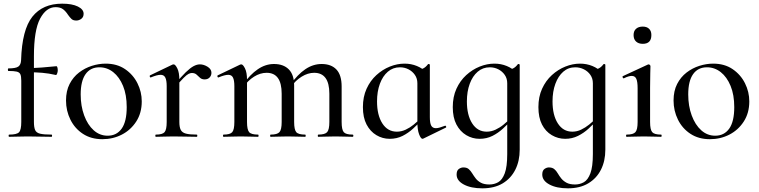

<svg xmlns="http://www.w3.org/2000/svg" viewBox="-20 -746 4140 1047"><path d="M30 0Q27 0 27 -6Q27 -12 30 -12Q72 -12 84 -25Q96 -38 96 -81V-306Q96 -330 91 -341Q86 -352 71 -355.5Q56 -359 26 -359Q23 -359 23 -366Q23 -373 26 -373Q66 -373 80 -383Q94 -393 95 -418Q100 -584 156.5 -655Q213 -726 319 -726Q373 -726 404.5 -710.5Q436 -695 436 -671Q436 -653 423.5 -643.5Q411 -634 396 -634Q379 -634 370 -642.5Q361 -651 351 -665Q339 -684 324 -695.5Q309 -707 283 -707Q232 -707 198.5 -644Q165 -581 165 -439V-81Q165 -52 171.5 -37Q178 -22 198.5 -17Q219 -12 261 -12Q264 -12 264 -6Q264 0 261 0Q227 0 195 -1Q163 -2 130 -2Q102 -2 76.5 -1Q51 0 30 0ZM285 -337Q246 -346 210.5 -349Q175 -352 135 -352V-375Q173 -375 210 -378Q247 -381 288 -385Q291 -385 293 -378Q295 -371 295 -362Q295 -354 291.5 -345Q288 -336 285 -337Z M538 13Q477 13 432.5 -16Q388 -45 364 -93.5Q340 -142 340 -198Q340 -250 359.5 -288Q379 -326 411 -350.5Q443 -375 481 -387Q519 -399 556 -399Q618 -399 662 -369Q706 -339 729.5 -292Q753 -245 753 -193Q753 -130 723 -83.5Q693 -37 644.5 -12Q596 13 538 13ZM567 -6Q616 -6 643.5 -44.5Q671 -83 671 -162Q671 -229 651 -277.5Q631 -326 597.5 -352.5Q564 -379 522 -379Q473 -379 446.5 -341.5Q420 -304 420 -231Q420 -168 439 -116.5Q458 -65 491 -35.5Q524 -6 567 -6Z M936 -271 930 -282Q968 -328 993 -352Q1018 -376 1036 -385.5Q1054 -395 1070 -395Q1091 -395 1112 -382Q1133 -369 1133 -349Q1133 -334 1123 -323.5Q1113 -313 1096 -313Q1080 -313 1070.5 -322Q1061 -331 1051.5 -339.5Q1042 -348 1026 -348Q1018 -348 1008 -343Q998 -338 981.5 -321.5Q965 -305 936 -271ZM830 0Q827 0 827 -6Q827 -12 830 -12Q866 -12 877.5 -25.5Q889 -39 889 -81V-276Q889 -308 881.5 -323Q874 -338 856 -338Q846 -338 833 -334.5Q820 -331 803 -324Q799 -322 797 -327.5Q795 -333 798 -335L921 -394Q925 -395 927 -395Q936 -395 947 -373Q958 -351 958 -310V-81Q958 -53 965.5 -38Q973 -23 993.5 -17.5Q1014 -12 1053 -12Q1056 -12 1056 -6Q1056 0 1053 0Q1027 0 994 -1Q961 -2 924 -2Q897 -2 872.5 -1Q848 0 830 0Z M1715 0Q1713 0 1713 -6Q1713 -12 1715 -12Q1752 -12 1764 -25.5Q1776 -39 1776 -81V-235Q1776 -349 1693 -349Q1659 -349 1625 -328Q1591 -307 1567 -272L1563 -284Q1603 -340 1645 -368.5Q1687 -397 1734 -397Q1786 -397 1814.5 -367Q1843 -337 1843 -274V-81Q1843 -39 1854.5 -25.5Q1866 -12 1903 -12Q1907 -12 1907 -6Q1907 0 1903 0Q1885 0 1860.5 -1Q1836 -2 1809 -2Q1783 -2 1758.5 -1Q1734 0 1715 0ZM1456 0Q1453 0 1453 -6Q1453 -12 1456 -12Q1492 -12 1504 -25.5Q1516 -39 1516 -81V-235Q1516 -349 1434 -349Q1399 -349 1365.5 -328Q1332 -307 1308 -272L1304 -284Q1344 -340 1386 -368.5Q1428 -397 1474 -397Q1526 -397 1555 -367.5Q1584 -338 1584 -279V-81Q1584 -39 1595.5 -25.5Q1607 -12 1644 -12Q1647 -12 1647 -6Q1647 0 1644 0Q1625 0 1601 -1Q1577 -2 1550 -2Q1523 -2 1498.5 -1Q1474 0 1456 0ZM1199 0Q1196 0 1196 -6Q1196 -12 1199 -12Q1235 -12 1246.5 -25.5Q1258 -39 1258 -81V-276Q1258 -308 1250.5 -323Q1243 -338 1225 -338Q1215 -338 1202 -334.5Q1189 -331 1172 -324Q1168 -322 1166 -327.5Q1164 -333 1167 -335L1290 -394Q1294 -395 1296 -395Q1305 -395 1316 -373Q1327 -351 1327 -310V-81Q1327 -39 1338.5 -25.5Q1350 -12 1387 -12Q1390 -12 1390 -6Q1390 0 1387 0Q1368 0 1344 -1Q1320 -2 1293 -2Q1266 -2 1241.5 -1Q1217 0 1199 0Z M2105 11Q2066 11 2032.5 -9Q1999 -29 1979 -67Q1959 -105 1959 -162Q1959 -218 1979 -262Q1999 -306 2032.5 -336.5Q2066 -367 2106 -383Q2146 -399 2186 -399Q2222 -399 2253.5 -386Q2285 -373 2307 -350L2256 -292Q2256 -318 2242.5 -337.5Q2229 -357 2207.5 -368Q2186 -379 2161 -379Q2123 -379 2095 -355Q2067 -331 2051.5 -289Q2036 -247 2036 -193Q2036 -118 2065 -73Q2094 -28 2144 -28Q2169 -28 2192.5 -39Q2216 -50 2236 -66.5Q2256 -83 2273 -100L2281 -93Q2259 -69 2233 -45Q2207 -21 2175.5 -5Q2144 11 2105 11ZM2284 11Q2275 11 2265.5 -13.5Q2256 -38 2256 -81V-360Q2276 -367 2289 -373.5Q2302 -380 2314 -396Q2316 -398 2320 -396.5Q2324 -395 2324 -393V-107Q2324 -75 2331.5 -61Q2339 -47 2357 -47Q2366 -47 2378 -50.5Q2390 -54 2406 -60Q2410 -62 2412.5 -57Q2415 -52 2411 -50L2288 10Q2286 11 2284 11Z M2610 281Q2548 281 2509 260Q2470 239 2470 206Q2470 184 2482 175.5Q2494 167 2507 167Q2526 167 2536.5 176.5Q2547 186 2555.5 200Q2564 214 2574.5 227.5Q2585 241 2602.5 250.5Q2620 260 2649 260Q2675 260 2697 247.5Q2719 235 2732.5 199Q2746 163 2746 94V-360Q2766 -367 2779 -373.5Q2792 -380 2804 -396Q2806 -398 2810 -396.5Q2814 -395 2814 -393V70Q2814 132 2790 179.5Q2766 227 2721 254Q2676 281 2610 281ZM2595 11Q2556 11 2522.5 -9Q2489 -29 2469 -67Q2449 -105 2449 -162Q2449 -218 2469 -262Q2489 -306 2522.5 -336.5Q2556 -367 2596 -383Q2636 -399 2676 -399Q2712 -399 2743.5 -386Q2775 -373 2797 -350L2746 -292Q2746 -318 2732.5 -337.5Q2719 -357 2697.5 -368Q2676 -379 2651 -379Q2613 -379 2585 -355Q2557 -331 2541.5 -289Q2526 -247 2526 -193Q2526 -118 2555 -73Q2584 -28 2634 -28Q2659 -28 2682.5 -39Q2706 -50 2726 -66.5Q2746 -83 2763 -100L2771 -93Q2749 -69 2723 -45Q2697 -21 2665.5 -5Q2634 11 2595 11ZM3077 281Q3015 281 2976 260Q2937 239 2937 206Q2937 184 2949 175.5Q2961 167 2973 167Q2992 167 3003 176.5Q3014 186 3022 200Q3030 214 3041 227.5Q3052 241 3069.5 250.5Q3087 260 3116 260Q3142 260 3164 247.5Q3186 235 3199.5 199Q3213 163 3213 94V-360Q3233 -367 3246 -373.5Q3259 -380 3271 -396Q3273 -398 3277 -396.5Q3281 -395 3281 -393V70Q3281 132 3257 179.5Q3233 227 3187.5 254Q3142 281 3077 281ZM3062 11Q3023 11 2989 -9Q2955 -29 2935.5 -67Q2916 -105 2916 -162Q2916 -218 2936 -262Q2956 -306 2989.5 -336.5Q3023 -367 3063 -383Q3103 -399 3143 -399Q3179 -399 3210.5 -386Q3242 -373 3263 -350L3213 -292Q3213 -318 3199.5 -337.5Q3186 -357 3164 -368Q3142 -379 3117 -379Q3079 -379 3051.5 -355Q3024 -331 3008.5 -289Q2993 -247 2993 -193Q2993 -118 3022 -73Q3051 -28 3101 -28Q3126 -28 3149 -39Q3172 -50 3192.5 -66.5Q3213 -83 3229 -100L3237 -93Q3216 -69 3190 -45Q3164 -21 3132 -5Q3100 11 3062 11Z M3397 0Q3394 0 3394 -6Q3394 -12 3397 -12Q3433 -12 3445 -25.5Q3457 -39 3457 -81V-265Q3457 -300 3450 -316Q3443 -332 3425 -332Q3417 -332 3406.5 -329Q3396 -326 3382 -319Q3378 -318 3375.5 -323.5Q3373 -329 3377 -331L3513 -394Q3516 -395 3517 -395Q3520 -395 3523.5 -392Q3527 -389 3527 -385Q3527 -376 3526 -346Q3525 -316 3525 -267V-81Q3525 -39 3536.5 -25.5Q3548 -12 3585 -12Q3588 -12 3588 -6Q3588 0 3585 0Q3567 0 3542.5 -1Q3518 -2 3491 -2Q3464 -2 3440 -1Q3416 0 3397 0ZM3485 -507Q3462 -507 3448.5 -519.5Q3435 -532 3435 -555Q3435 -577 3448.5 -589Q3462 -601 3485 -601Q3507 -601 3519.5 -589Q3532 -577 3532 -555Q3532 -507 3485 -507Z M3851 13Q3790 13 3745.5 -16Q3701 -45 3677 -93.5Q3653 -142 3653 -198Q3653 -250 3672.5 -288Q3692 -326 3724 -350.5Q3756 -375 3794 -387Q3832 -399 3869 -399Q3931 -399 3975 -369Q4019 -339 4042.5 -292Q4066 -245 4066 -193Q4066 -130 4036 -83.5Q4006 -37 3957.5 -12Q3909 13 3851 13ZM3880 -6Q3929 -6 3956.5 -44.5Q3984 -83 3984 -162Q3984 -229 3964 -277.5Q3944 -326 3910.5 -352.5Q3877 -379 3835 -379Q3786 -379 3759.5 -341.5Q3733 -304 3733 -231Q3733 -168 3752 -116.5Q3771 -65 3804 -35.5Q3837 -6 3880 -6Z"/></svg>

Font: Cormorant Infant Light Medium
Style: Regular
Weight: 500
Version: Version 4.001